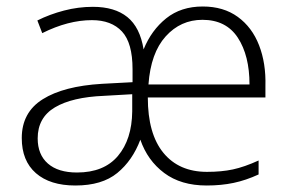

<svg xmlns="http://www.w3.org/2000/svg" viewBox="-20 -561 895 591"><path d="M604 -541Q668 -541 712 -509Q756 -477 777.5 -421.5Q799 -366 797 -296V-261H435Q435 -149 483 -90.5Q531 -32 617 -32Q662 -32 697 -39.5Q732 -47 776 -67V-24Q737 -6 699 2Q661 10 616 10Q537 10 485.5 -28.5Q434 -67 412 -131Q388 -67 341 -28.5Q294 10 212 10Q134 10 90.5 -28Q47 -66 47 -136Q47 -215 111.5 -255.5Q176 -296 294 -303L388 -308V-348Q388 -429 355.5 -464Q323 -499 263 -499Q190 -499 110 -459L95 -498Q133 -517 177 -528.5Q221 -540 266 -540Q333 -540 372 -508.5Q411 -477 422 -409Q446 -468 491.5 -504.5Q537 -541 604 -541ZM603 -500Q536 -500 490 -449Q444 -398 437 -301H748Q748 -390 712 -445Q676 -500 603 -500ZM300 -266Q202 -262 149 -230.5Q96 -199 96 -135Q96 -85 127.5 -57.5Q159 -30 217 -30Q300 -30 343 -81Q386 -132 387 -218V-271Z"/></svg>

Font: Noto Kufi Arabic ExtraLight
Style: Regular
Weight: 200
Designer: Monotype Design Team, David Williams, Khaled Hosny
Foundry: Google LLC
Version: Version 2.109; ttfautohint (v1.8.4.7-5d5b)